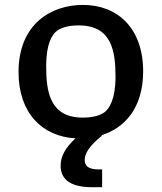

<svg xmlns="http://www.w3.org/2000/svg" viewBox="-20 -552 660 782"><path d="M317 -73C183.5 -73 168 -177.5 168 -283C168 -374 192.5 -413.5 213.5 -427.5C234.5 -441.5 261.5 -448.5 301 -448.5C435 -448.5 450.5 -344 450.5 -239C450.5 -148 425 -108.5 404.5 -94C384.5 -80.5 356.5 -73 317 -73ZM55.5 -258.5C55.5 -91.5 152 4 287.5 11.5C246.5 49.5 227 84 227 123C227 167 252 210.5 355 210.5H396V138H381.5C339 138 325 123 325 99.5C325 73.5 343 42.5 396 0L392.5 -1C486 -30 563 -110 563 -261.5C563 -436.5 459.5 -532 317.5 -532C190.5 -532 55.5 -456 55.5 -258.5Z"/></svg>

Font: Monaspace Argon Medium
Style: Regular
Weight: 500
Designer: Riley Cran & the Lettermatic Team
Foundry: Lettermatic
Version: Version 1.000 (Monaspace Argon)